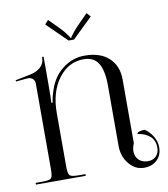

<svg xmlns="http://www.w3.org/2000/svg" viewBox="-89 -881 845 967"><g transform="rotate(-10 333.5 -397.5)"><path d="M334 -686H306.2L204.1 -786.1L222.2 -806.2L271 -756.8Q284.7 -743.2 295.9 -729.2Q307.1 -715.3 312.5 -707Q317.9 -698.7 317.9 -696.8H321.8Q321.8 -698.7 327.4 -707Q333 -715.3 344.5 -729Q356 -742.7 370.1 -756.8L418.9 -806.2L437 -786.1ZM18.1 0V-8.8H53.2Q88.9 -8.8 97.4 -17.3Q106 -25.9 106 -62V-502Q106 -515.6 96.7 -524.9Q87.4 -534.2 72.8 -534.2H68.8L9.8 -528.8L8.8 -535.2L85.9 -550.8Q118.2 -557.1 139.2 -575.9Q160.2 -594.7 160.2 -624V-627.9H168V-497.1Q168 -409.7 166 -392.1H172.9Q175.8 -418.5 189 -457Q210.4 -521 260.3 -559.1Q310.1 -597.2 372.1 -597.2Q451.7 -597.2 495.8 -556.2Q540 -515.1 540 -445.8V-120.1Q530.8 -98.6 530.8 -79.6Q530.8 -51.8 548.6 -34.9Q566.4 -18.1 595.2 -18.1Q621.1 -18.1 637 -34.4Q652.8 -50.8 652.8 -77.1Q652.8 -115.2 628.4 -136.2Q604 -157.2 565.9 -162.1Q565.9 -168.9 576.7 -172.9Q587.4 -176.8 605 -176.8Q627.9 -162.6 645 -135.5Q662.1 -108.4 662.1 -77.1Q662.1 -37.6 636.7 -13.2Q611.3 11.2 569.8 11.2Q525.4 11.2 493.7 -27.1Q461.9 -65.4 461.9 -119.1V-429.2Q461.9 -504.9 438.7 -542.5Q415.5 -580.1 363.8 -580.1Q286.1 -580.1 235.1 -512.2Q184.1 -444.3 184.1 -335.9V-62Q184.1 -26.4 192.9 -17.6Q201.7 -8.8 237.8 -8.8H272.9V0Z"/></g></svg>

Font: FoglihtenNo07calt
Style: Regular
Weight: 500
Designer: gluk (gluksza@wp.pl)
Foundry: gluk (gluksza@wp.pl)
Version: Version 0.844